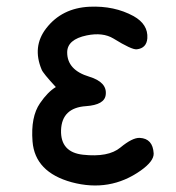

<svg xmlns="http://www.w3.org/2000/svg" viewBox="-20 -532 532 579"><path d="M249 -300.8Q303.7 -284.2 298.8 -246.1Q295.4 -215.8 239.3 -211.9Q166.5 -207 164.1 -139.6Q162.1 -72.8 230.5 -65.4Q306.6 -57.1 342.8 -86.9Q379.4 -117.2 401.4 -116.2Q440.9 -114.3 443.4 -69.3Q444.3 -45.9 404.3 -17.6Q311 48.3 196.3 17.6Q85.4 -12.7 78.1 -105.5Q72.3 -179.7 100.6 -220.7Q124 -254.9 148.4 -269.5Q109.4 -311.5 105.5 -322.3Q76.7 -391.1 119.1 -446.3Q166.5 -507.8 250 -511.7Q324.7 -515.1 382.8 -483.4Q427.2 -458.5 424.3 -416.5Q421.9 -386.7 392.6 -383.3Q377.9 -381.3 321.8 -416Q290 -435.1 241.7 -425.3Q182.6 -413.1 182.6 -374Q182.6 -320.8 249 -300.8Z"/></svg>

Font: Comic Relief LRS
Style: Regular
Weight: 400
Designer: Jeff Davis
Foundry: Loudifier
Version: Version 1.0